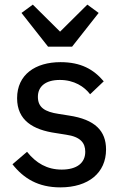

<svg xmlns="http://www.w3.org/2000/svg" viewBox="-20 -799 530 831"><path d="M292 -597 407 -743 358 -779 240 -662 122 -779 73 -743 188 -597ZM241 12C363 12 439 -51 439 -152C439 -232 392 -282 278 -299L234 -306C174 -315 144 -334 144 -380C144 -424 176 -453 239 -453C301 -453 345 -424 370 -391L429 -447C385 -499 330 -530 242 -530C133 -530 54 -476 54 -374C54 -278 123 -237 222 -223L266 -216C329 -207 349 -180 349 -142C349 -94 313 -65 247 -65C184 -65 136 -93 97 -142L34 -88C82 -27 145 12 241 12Z"/></svg>

Font: IBM Plex Thai Text
Style: Regular
Weight: 450
Designer: Mike Abbink, Paul van der Laan, Pieter van Rosmalen, Ben Mitchell, Mark Frömberg
Foundry: Bold Monday
Version: Version 1.0